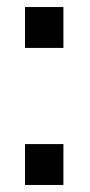

<svg xmlns="http://www.w3.org/2000/svg" viewBox="-20 -528 255 545"><path d="M160 -508H51V-392H160ZM160 -119H51V-3H160Z"/></svg>

Font: 18Franklin
Style: Regular
Weight: 400
Designer: Pablo Impallari, Rodrigo Fuenzalida (Modified by Dan O. Williams)
Version: Version 0.025;PS 000.025;hotconv 1.0.88;makeotf.lib2.5.64775